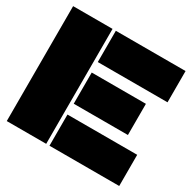

<svg xmlns="http://www.w3.org/2000/svg" viewBox="-155 -857 1015 1013"><g transform="rotate(30 352.5 -350.0)"><path d="M9.8 0V-700.2H250V0ZM270 0V-189.9H694.8V0ZM270 -255.9V-445.8H600.1V-255.9ZM270 -509.8V-700.2H694.8V-509.8Z"/></g></svg>

Font: Nastup Basic
Style: Regular
Weight: 400
Designer: Maksym Kobuzan
Foundry: Zakznak
Version: Version 1.020;FEAKit 1.0